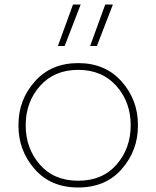

<svg xmlns="http://www.w3.org/2000/svg" viewBox="-20 -816 694 852"><path d="M380 -612 447 -796H481L410 -612ZM237 -612 304 -796H338L267 -612ZM62 -257V-263Q62 -373 134.5 -454.5Q207 -536 327 -536Q447 -536 519.5 -454.5Q592 -373 592 -263V-257Q592 -148 520.5 -66Q449 16 327 16Q205 16 133.5 -66Q62 -148 62 -257ZM560 -260Q560 -363 496.5 -434.5Q433 -506 327 -506Q221 -506 157.5 -434.5Q94 -363 94 -260Q94 -158 156.5 -86Q219 -14 327 -14Q435 -14 497.5 -86Q560 -158 560 -260Z"/></svg>

Font: Sora Thin
Style: Regular
Weight: 32
Designer: Jonathan Barnbrook, Julián Moncada
Foundry: Barnbrook Fonts
Version: Version 2.000